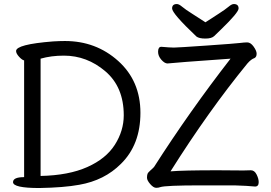

<svg xmlns="http://www.w3.org/2000/svg" viewBox="-20 -922 1350 956"><path d="M182.1 -45.9Q321.8 -48.8 414.8 -90.3Q507.8 -131.8 552 -201.4Q596.2 -271 596.2 -348.1Q596.2 -488.8 504.6 -566.9Q413.1 -645 297.9 -645Q234.9 -645 182.1 -629.9ZM175.8 14.2Q44.9 14.2 44.9 -15.1Q44.9 -40 100.1 -40V-621.1Q88.9 -624 74.5 -639.9Q60.1 -655.8 60.1 -668Q60.1 -701.2 244.1 -715.8Q276.9 -717.8 303.2 -717.8Q458 -717.8 568.6 -618.4Q679.2 -519 679.2 -360.1Q679.2 -201.2 582 -106Q500 -23.9 375 -2Q297.9 12.2 175.8 14.2ZM757.8 13.2Q744.1 13.2 728 -5.4Q711.9 -23.9 711.9 -37.1Q711.9 -48.8 714.4 -55.9Q716.8 -63 730 -74.5Q743.2 -85.9 747.1 -90.8Q923.8 -367.2 1127.9 -629.9Q845.2 -609.9 814 -606Q799.8 -606 783.4 -624.5Q767.1 -643.1 767.1 -664.1Q767.1 -689 783.2 -689Q827.1 -685.1 846.2 -685.1Q863.8 -685.1 1007.8 -695.1Q1151.9 -705.1 1174.3 -708Q1196.8 -710.9 1210.9 -710.9Q1228 -710.9 1242.9 -689.9Q1257.8 -668.9 1257.8 -654.8Q1257.8 -638.2 1247.1 -632.8Q1231 -627.9 1211.9 -606Q1018.1 -369.1 829.1 -68.8Q890.1 -74.2 1064 -74.2L1191.9 -73.2Q1213.9 -73.2 1229 -74.2Q1247.1 -74.2 1257.6 -53.2Q1268.1 -32.2 1268.1 -15.1Q1268.1 6.8 1250 6.8Q1211.9 2.9 1147 1H981.9Q803.2 1 777.8 9.8Q769 13.2 757.8 13.2ZM1002.9 -730Q971.2 -730 958 -740.2Q836.9 -855 836.9 -879.9Q836.9 -901.9 860.8 -901.9Q871.1 -901.9 887 -888.4Q902.8 -875 937 -853.5Q971.2 -832 1002.9 -811Q1035.2 -832 1068.6 -853.5Q1102.1 -875 1117.9 -888.4Q1133.8 -901.9 1144 -901.9Q1168 -901.9 1168 -879.9Q1168 -859.9 1080.1 -774.9Q1060.1 -755.9 1047.1 -742.9Q1034.2 -730 1002.9 -730Z"/></svg>

Font: LXGW WenKai Screen
Style: Regular
Weight: 400
Designer: LXGW / Fontworks Inc.
Foundry: LXGW / Fontworks Inc.
Version: Version 1.510;January 18,2025